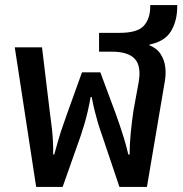

<svg xmlns="http://www.w3.org/2000/svg" viewBox="-20 -734 720 754"><path d="M122 0 38 -548H145L175 -299Q179 -271 184 -228Q189 -185 189 -127H193Q201 -155 207 -177Q213 -199 219 -217Q225 -235 231 -251.5Q237 -268 243 -286L302 -450H374L435 -286Q443 -264 450.5 -241.5Q458 -219 466.5 -192Q475 -165 484 -127H489Q489 -168 493.5 -213Q498 -258 504 -299L524 -408Q536 -473 510 -502Q484 -531 420 -531H369V-605H450Q520 -605 545 -633Q570 -661 570 -709V-714H676V-709Q676 -652 651.5 -611.5Q627 -571 567 -559V-556Q597 -544 611.5 -520.5Q626 -497 629 -470.5Q632 -444 628 -419L557 0H449L381 -202Q371 -230 364.5 -252Q358 -274 352 -298Q346 -322 340 -353H336Q330 -320 324 -294.5Q318 -269 311.5 -247Q305 -225 297 -201L226 0Z"/></svg>

Font: Noto Sans Thai Medium
Style: Regular
Weight: 500
Designer: Monotype Design Team
Foundry: Monotype Imaging Inc.
Version: Version 2.001